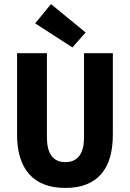

<svg xmlns="http://www.w3.org/2000/svg" viewBox="-20 -914 640 946"><path d="M301.6 12Q242 12 197.6 -5.4Q153.2 -22.7 123.6 -56.2Q94 -89.6 79 -138.5Q64 -187.3 64 -250.9V-651.8H211.3V-235.9Q211.3 -196.8 221.1 -170Q230.9 -143.2 251.1 -129.2Q271.3 -115.2 301.6 -115.2Q333 -115.2 353.3 -129.2Q373.6 -143.2 383.8 -170Q394 -196.8 394 -235.9V-651.8H536V-250.9Q536 -187.3 521.8 -138.5Q507.6 -89.6 478.4 -56.2Q449.3 -22.7 405.3 -5.4Q361.2 12 301.6 12ZM336.8 -680.3 153.2 -798.9 231.2 -893.8 401.9 -754Z"/></svg>

Font: Source Code Pro ExtraLight
Style: Regular
Weight: 200
Monospace: yes
Designer: Paul D. Hunt, Teo Tuominen
Foundry: Adobe
Version: Version 1.026;hotconv 1.1.0;makeotfexe 2.6.0